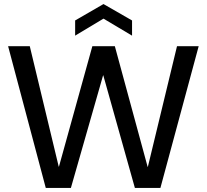

<svg xmlns="http://www.w3.org/2000/svg" viewBox="-20 -928 1021 948"><path d="M206 0 20 -700H127L270 -105H271L436 -700H547L709 -104H710L854 -700H961L772 0H646L490 -556H489L330 0ZM351 -752V-827L491 -908L632 -827V-752L491 -836Z"/></svg>

Font: DM Sans 28pt Medium
Style: Regular
Weight: 500
Version: Version 4.004;gftools[0.9.30]